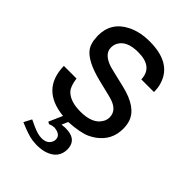

<svg xmlns="http://www.w3.org/2000/svg" viewBox="-221 -634 943 943"><g transform="rotate(45 250.0 -162.5)"><path d="M244.1 23.9 230 56.2 252.9 54.2H257.8Q328.1 54.2 335.9 108.9L336.9 121.1Q336.9 184.1 271 206.1Q246.1 213.9 213.9 213.9L186 211.9Q153.8 208 88.9 180.2L109.9 140.1L119.1 144Q168.9 168.9 193.8 171.9L208 172.9Q246.1 172.9 258.8 144Q262.2 137.2 262.2 127.9Q262.2 95.2 215.8 90.8L200.2 92.8L185.1 98.1L173.8 91.8L205.1 21Q37.1 3.9 34.2 -155.8H122.1Q127.9 -108.9 146 -88.9Q179.2 -54.2 250 -54.2Q334 -54.2 361.8 -101.1Q372.1 -116.2 372.1 -136.2Q372.1 -182.1 317.9 -201.2Q309.1 -204.1 298.8 -207H297.9L291 -209L212.9 -228Q94.2 -256.8 63 -308.1Q54.2 -324.2 49.8 -345.2L46.9 -378.9Q46.9 -472.2 130.9 -514.2Q180.2 -539.1 248 -539.1Q393.1 -539.1 428.2 -438Q438 -411.1 438 -377.9H350.1Q347.2 -461.9 245.1 -461.9Q163.1 -461.9 140.1 -413.1Q133.8 -399.9 133.8 -382.8Q133.8 -337.9 200.2 -315.9L231 -308.1L311 -289.1Q429.2 -261.2 452.1 -190.9Q459 -169.9 459 -143.1Q459 -64 394 -17.1Q377.9 -5.9 360.8 2Q323.2 19 244.1 23.9Z"/></g></svg>

Font: SolaimanLipi
Style: Normal
Weight: 400
Designer: Solaiman Karim
Foundry: Al Mamun Sumon
Version: Version 2.000